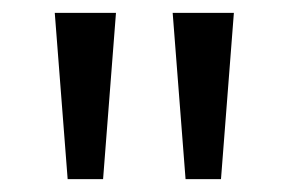

<svg xmlns="http://www.w3.org/2000/svg" viewBox="-20 -734 448 298"><path d="M160 -714 140 -456H85L65 -714ZM343 -714 323 -456H268L248 -714Z"/></svg>

Font: Noto Sans Tagbanwa
Style: Regular
Weight: 400
Designer: Monotype Design Team
Foundry: Monotype Imaging Inc.
Version: Version 2.001; ttfautohint (v1.8.4.7-5d5b)